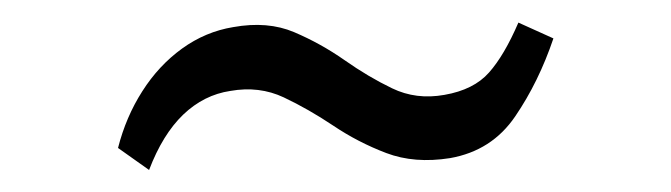

<svg xmlns="http://www.w3.org/2000/svg" viewBox="-20 -371 594 170"><path d="M84.5 -240Q91.5 -267.5 106 -290.2Q120.5 -313 141.2 -328Q162 -343 186.5 -347Q217 -352.5 240.5 -342.5Q264 -332.5 285 -317.8Q306 -303 327.2 -292.8Q348.5 -282.5 373.5 -287Q399.5 -291.5 413 -306.8Q426.5 -322 439 -351L470 -337Q457 -298.5 436.2 -268Q415.5 -237.5 378.5 -231Q347 -226 322 -235.5Q297 -245 275 -259.8Q253 -274.5 231.2 -284.8Q209.5 -295 184 -290.5Q160.5 -287 142.2 -269.5Q124 -252 112 -220.5Z"/></svg>

Font: Merriweather 72pt Light
Style: Regular
Weight: 300
Version: Version 2.100